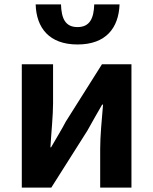

<svg xmlns="http://www.w3.org/2000/svg" viewBox="-20 -852 696 872"><path d="M79 0H213L377 -259C395 -292 425 -344 444 -377H448C442 -307 435 -233 435 -176V0H577V-560H443L279 -300C262 -267 231 -216 212 -183H209C213 -252 221 -327 221 -383V-560H79ZM332 -650C462 -650 519 -726 523 -832H408C406 -769 388 -729 332 -729C276 -729 259 -769 257 -832H142C145 -726 203 -650 332 -650Z"/></svg>

Font: Noto Sans HK
Style: Bold
Weight: 700
Designer: Ryoko NISHIZUKA 西塚涼子 (kana, bopomofo & ideographs); Paul D. Hunt (Latin, Greek & Cyrillic); Sandoll Communications 산돌커뮤니
Foundry: Adobe
Version: Version 2.002;hotconv 1.0.116;makeotfexe 2.5.65601